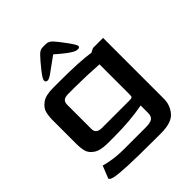

<svg xmlns="http://www.w3.org/2000/svg" viewBox="-227 -793 1105 1105"><g transform="rotate(-45 325.5 -240.0)"><path d="M40 145 70 70Q92 77 133 83.5Q174 90 230 90H401Q438 90 453.5 79Q469 68 469 40V-20Q365 0 233 0H183Q122 0 93 -20Q64 -40 57.5 -66Q51 -92 51 -128V-320Q51 -352 58 -378.5Q65 -405 94 -426.5Q123 -448 183 -448H234Q405 -448 483 -435L509 -448H591V48Q591 98 558.5 137Q526 176 439 176H389Q246 176 170.5 172.5Q95 169 67.5 162.5Q40 156 40 145ZM438 -86Q454 -86 460 -87.5Q466 -89 467.5 -94.5Q469 -100 469 -116V-355Q364 -362 272 -362H221Q196 -362 184.5 -352.5Q173 -343 173 -322V-126Q172 -86 221 -86ZM267 -636Q278 -647 287 -651.5Q296 -656 311 -656H331Q346 -656 355 -651Q364 -646 374 -636Q393 -615 425.5 -570.5Q458 -526 458 -516Q458 -504 442 -504Q427 -504 408 -516Q383 -530 321 -584L227 -516Q205 -500 192 -500Q177 -500 177 -516Q177 -528 210 -569.5Q243 -611 267 -636Z"/></g></svg>

Font: Gold
Style: Regular
Weight: 400
Designer: jaiki
Version: Version 1.000